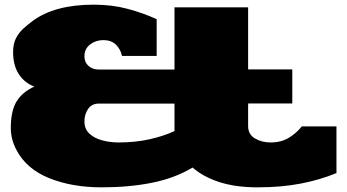

<svg xmlns="http://www.w3.org/2000/svg" viewBox="-20 -781 1473 815"><path d="M411.6 14.2Q285.2 14.2 188.5 -24.9Q91.8 -64 49.8 -144.5Q25.9 -189.5 25.9 -237.8Q25.9 -311 50.8 -351.1Q75.7 -391.1 126 -413.6Q85 -428.2 60.3 -465.6Q35.6 -502.9 35.6 -560.1Q35.6 -595.2 47.9 -618.9Q60.1 -642.6 79.3 -659.9Q98.6 -677.2 119.1 -692.4Q212.9 -761.2 377.4 -761.2Q456.1 -761.2 522 -743.4Q587.9 -725.6 645 -699.7V-543.5H498Q491.7 -572.3 471.9 -591.6Q452.1 -610.8 418.5 -610.8Q386.7 -610.8 362.5 -592.3Q338.4 -573.7 338.4 -542Q338.4 -516.6 355.7 -501.2Q373 -485.8 399.4 -485.8H720.7V-750H1033.2V-486.3H1220.7V-341.8H1033.7Q1033.2 -336.9 1033.2 -332.3Q1033.2 -327.6 1033.2 -322.8V-246.1Q1033.2 -210.4 1062.3 -193.4Q1091.3 -176.3 1128.4 -176.3Q1173.8 -176.3 1206.3 -196.3Q1238.8 -216.3 1261.2 -244.6H1408.2V-46.4Q1338.9 -17.6 1256.6 -1.7Q1174.3 14.2 1072.3 14.2Q981.4 14.2 912.8 -7.6Q844.2 -29.3 797.4 -69.8Q722.7 -24.9 626 -5.4Q529.3 14.2 411.6 14.2ZM482.4 -176.3Q553.7 -176.3 613.3 -189.5Q672.9 -202.6 720.7 -224.6V-341.3H399.4Q369.6 -341.3 354 -318.6Q338.4 -295.9 338.4 -265.6Q338.4 -232.9 359.9 -213.4Q381.3 -193.8 414.6 -185.1Q447.8 -176.3 482.4 -176.3Z"/></svg>

Font: Holtwood One SC
Style: Regular
Weight: 400
Designer: Vernon Adams
Foundry: Vernon Adams
Version: Version 1.100; ttfautohint (v1.8.4.7-5d5b)